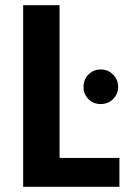

<svg xmlns="http://www.w3.org/2000/svg" viewBox="-20 -718 499 738"><path d="M69 -698H209V-111H439V0H69ZM367 -318Q339 -318 320 -337Q301 -356 301 -384Q301 -412 320 -431.5Q339 -451 367 -451Q395 -451 414.5 -431.5Q434 -412 434 -384Q434 -356 414.5 -337Q395 -318 367 -318Z"/></svg>

Font: MSTAGE SemiBold
Style: Regular
Weight: 600
Designer: Ninad Kale (Devanagari), Jonny Pinhorn (Latin)
Foundry: Indian Type Foundry
Version: 4.004